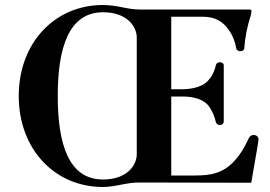

<svg xmlns="http://www.w3.org/2000/svg" viewBox="-20 -731 1081 768"><path d="M55 -347C55 -134 199 17 392 17C410 17 440 13 463 8C493 2 514 -1 538 -1L985 0L1008 -133C1011 -153 1014 -167 1014 -174C1014 -183 1006 -191 996 -191C983 -191 978 -185 973 -174C958 -141 943 -116 921 -91C874 -38 825 -29 760 -29H665V-345H709C750 -345 792 -336 814 -308C828 -290 839 -264 843 -244C845 -236 851 -231 859 -231C869 -231 875 -237 875 -245V-469C875 -477 869 -482 858 -482C850 -482 845 -477 843 -469C838 -445 827 -424 812 -408C791 -385 750 -374 709 -374H665V-664H793C840 -664 872 -645 896 -610C911 -589 921 -563 925 -537C926 -530 935 -526 941 -526C949 -526 957 -531 957 -537C960 -582 969 -626 983 -669C984 -673 986 -683 986 -687C986 -691 983 -693 975 -693H538C514 -693 493 -697 463 -703C440 -708 410 -711 392 -711C199 -711 55 -560 55 -347ZM211 -347C211 -540 255 -682 392 -682C488 -682 527 -625 527 -581V-114C527 -70 488 -13 392 -13C255 -13 211 -154 211 -347Z"/></svg>

Font: Monomakh Unicode
Style: Regular
Weight: 400
Version: Version 1.2